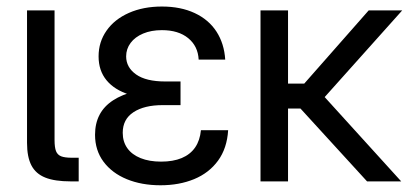

<svg xmlns="http://www.w3.org/2000/svg" viewBox="-20 -547 1233 579"><path d="M193.4 0Q145 0 116.5 -11.5Q87.9 -22.9 74.7 -48.3Q61.5 -73.7 61.5 -116.2V-515.6H144.5V-125Q144.5 -102.5 148.9 -91.3Q153.3 -80.1 164.3 -75.7Q175.3 -71.3 197.3 -71.3H217.3V0Z M266.6 -140.6Q266.6 -209 321 -244.4Q375.5 -279.8 470.7 -279.8H524.4V-230H470.7Q415 -230 382.6 -208.7Q350.1 -187.5 350.1 -146.5Q350.1 -119.6 364 -100.1Q377.9 -80.6 404.1 -70.1Q430.2 -59.6 465.8 -59.6Q502 -59.6 527.8 -70.3Q553.7 -81.1 568.4 -102.3Q583 -123.5 585.9 -154.3H668Q664.6 -99.6 637.5 -62.5Q610.4 -25.4 565.4 -6.8Q520.5 11.7 463.9 11.7Q407.2 11.7 362.5 -6.6Q317.9 -24.9 292.2 -59.3Q266.6 -93.8 266.6 -140.6ZM478.5 -247.6Q415 -247.6 370.1 -261.7Q325.2 -275.9 301.3 -304.9Q277.3 -334 277.3 -377Q277.3 -420.4 301.3 -454.6Q325.2 -488.8 368.7 -508.1Q412.1 -527.3 468.3 -527.3Q524.9 -527.3 567.1 -507.6Q609.4 -487.8 632.8 -451.7Q656.2 -415.5 659.2 -367.2H579.1Q577.1 -407.7 547.6 -431.9Q518.1 -456.1 468.3 -456.1Q436 -456.1 411.6 -445.8Q387.2 -435.5 373.8 -417.5Q360.4 -399.4 360.4 -377Q360.4 -343.8 390.4 -322.5Q420.4 -301.3 478.5 -301.3H524.4V-247.6Z M848.6 0H765.6V-515.6H848.6ZM928.2 -219.7H815.4V-294.9H897.5L1091.8 -515.6H1192.9ZM883.8 -222.2 925.3 -291.5 1189.9 0H1086.9Z"/></svg>

Font: Intratopia Thin
Style: Regular
Weight: 100
Designer: Rasmus Andersson
Foundry: rsms
Version: Version 3.000;Glyphs 3.2.3 (3260)